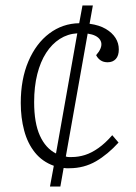

<svg xmlns="http://www.w3.org/2000/svg" viewBox="-20 -660 498 703"><path d="M163 23 177 -53Q135 -68 108 -101.5Q81 -135 68.5 -182Q56 -229 56 -283Q56 -370 84 -435.5Q112 -501 160.5 -537.5Q209 -574 270 -575L282 -640H320L308 -573Q344 -568 367.5 -554Q391 -540 403 -521Q415 -502 415 -479Q415 -456 404 -444Q393 -432 374 -432Q359 -432 348.5 -439Q338 -446 332 -458L342 -471Q358 -496 346.5 -514Q335 -532 301 -537L221 -87Q226 -85 232 -85Q238 -85 243 -85Q267 -85 291 -92.5Q315 -100 340.5 -118Q366 -136 391 -165L414 -138Q395 -117 374 -99.5Q353 -82 331.5 -69.5Q310 -57 285.5 -50.5Q261 -44 234 -44Q228 -44 223 -44Q218 -44 213 -45L201 23ZM185 -98 263 -538Q228 -536 199 -517.5Q170 -499 149 -466.5Q128 -434 116.5 -388.5Q105 -343 105 -286Q105 -210 126 -163.5Q147 -117 185 -98Z"/></svg>

Font: Literata 18pt ExtraLight
Style: Italic
Weight: 250
Italic angle: -2°
Designer: Latin by Veronika Burian and Jose Scaglione. Greek by Irene Vlachou. Cyrillic by Vera Evstafieva
Foundry: TypeTogether
Version: Version 3.103;gftools[0.9.29]